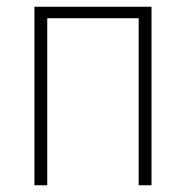

<svg xmlns="http://www.w3.org/2000/svg" viewBox="-20 -549 551 569"><path d="M82 0H120V-495H391V0H429V-529H82Z"/></svg>

Font: Noto Sans SemiCondensed ExtraLight
Style: Regular
Weight: 200
Width: 4
Designer: Monotype Design Team
Foundry: Monotype Imaging Inc.
Version: Version 2.013